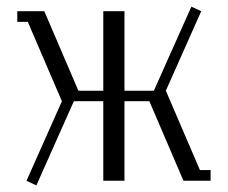

<svg xmlns="http://www.w3.org/2000/svg" viewBox="-20 -546 688 580"><path d="M32.2 -480V-512.2H113.8L216.8 -272H292V-512.2H356V-272H444.8L558.1 -525.9L587.9 -512.2L481 -272L584 -32.2H616.2V0H534.2L431.2 -240.2H356V0H292V-240.2H203.1L89.8 14.2L60.1 0L167 -240.2L64 -480Z"/></svg>

Font: Gawaa
Style: Regular
Weight: 400
Designer: T. Christopher White
Version: Version 1.0